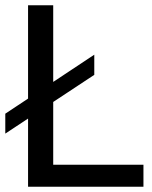

<svg xmlns="http://www.w3.org/2000/svg" viewBox="-20 -706 576 726"><path d="M86.1 0V-686H181.2V-83.1H522.4V0ZM0 -200.8V-276.1L336.5 -499.2V-423Z"/></svg>

Font: Archivo SemiBold
Style: Regular
Weight: 600
Designer: Hector Gatti
Foundry: Omnibus-Type
Version: Version 2.001